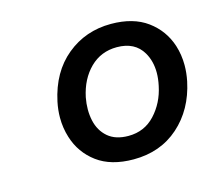

<svg xmlns="http://www.w3.org/2000/svg" viewBox="-68 -806 617 556"><g transform="rotate(-15 241.0 -528.0)"><path d="M269.5 -330.5Q202 -330.5 160.2 -361.5Q118.5 -392.5 103 -442.5Q94 -471 94 -502Q94 -525 99 -549Q117 -633.5 173.5 -680Q230 -726.5 306.5 -726.5Q373 -726.5 415 -695.8Q457 -665 473 -615.5Q482 -587 482 -556Q482 -533 477 -508.5Q460 -428 405 -379.2Q350 -330.5 269.5 -330.5ZM272.5 -400Q320.5 -400 352.2 -434.2Q384 -468.5 394 -517Q398.5 -537.5 398.5 -556Q398.5 -590.5 383 -617Q359.5 -657 305.5 -657Q258 -657 225.2 -624.8Q192.5 -592.5 181.5 -540Q178 -521.5 178 -504.5Q178 -487 181.5 -471Q188.5 -439 211.2 -419.5Q234 -400 272.5 -400Z"/></g></svg>

Font: Heraclito Medium
Style: Italic
Weight: 500
Italic angle: -12°
Designer: Kostas Bartsokas (font) & Cristiano Sobral (main changes)
Foundry: Kostas Bartsokas (font) & Cristiano Sobral (main changes)
Version: Version 1.00;July 8, 2020;FontCreator 13.0.0.2655 64-bit